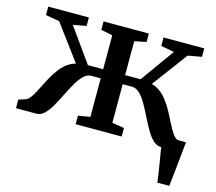

<svg xmlns="http://www.w3.org/2000/svg" viewBox="-103 -671 1101 979"><g transform="rotate(15 447.5 -181.5)"><path d="M805 180Q803 160.5 799.2 136Q795.5 111.5 791.2 86Q787 60.5 783.2 37.8Q779.5 15 777 -0.5L738.5 -56.5H893Q891 -38 888.5 -14Q886 10 883.5 36.5Q881 63 878 89.2Q875 115.5 872.5 139Q870 162.5 868 180ZM10.5 0V-45.5L44.5 -56Q60 -61 73.5 -80.8Q87 -100.5 100.8 -128.8Q114.5 -157 130.8 -187Q147 -217 167.8 -243.5Q188.5 -270 216 -286.2Q243.5 -302.5 280 -302.5L278 -257L108.5 -485.5L35.5 -498.5V-543H250V-498.5L180.5 -485.5L308 -307H388.5V-486L327.5 -498.5V-543H566.5V-498.5L504.5 -486V-307H586L714 -485.5L644 -498.5V-543H859V-498.5L786.5 -485.5L616.5 -257L614.5 -302.5Q651 -302.5 678.5 -286.2Q706 -270 726.8 -243.5Q747.5 -217 763.8 -186.8Q780 -156.5 794 -128.5Q808 -100.5 821.5 -80.8Q835 -61 850.5 -56L884.5 -45.5V0H776Q752.5 0 733.2 -18.8Q714 -37.5 697 -67Q680 -96.5 663.8 -129.5Q647.5 -162.5 630.8 -192Q614 -221.5 595 -240.2Q576 -259 553 -259H504.5V-55.5L568.5 -45V0H325.5V-45L388.5 -55.5V-259H340Q317 -259 298 -240.2Q279 -221.5 262.2 -192Q245.5 -162.5 229.2 -129.5Q213 -96.5 196.2 -67Q179.5 -37.5 160.5 -18.8Q141.5 0 118.5 0Z"/></g></svg>

Font: Merriweather 48pt SemiBold
Style: Regular
Weight: 600
Version: Version 2.100